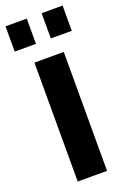

<svg xmlns="http://www.w3.org/2000/svg" viewBox="-157 -834 582 883"><g transform="rotate(-20 133.5 -392.0)"><path d="M-5.9 -660.6H98.1V-784.2H-5.9ZM170.9 -660.6H273.4V-784.2H170.9ZM62 0H205.6V-582H62Z"/></g></svg>

Font: Decalotype SemiBold
Style: Regular
Weight: 600
Designer: Alfredo Marco Pradil
Foundry: Alfredo Marco Pradil
Version: Version 1.0